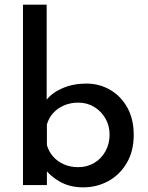

<svg xmlns="http://www.w3.org/2000/svg" viewBox="-20 -797 639 827"><path d="M339 10Q282 10 239.5 -13.5Q197 -37 171 -73L182 -102V0H79V-777H181V-328L179 -365Q203 -397 249 -417Q295 -437 352 -437Q408 -437 454.5 -410Q501 -383 528.5 -333.5Q556 -284 556 -216Q556 -146 526 -95Q496 -44 446.5 -17Q397 10 339 10ZM317 -77Q355 -77 385.5 -95Q416 -113 434 -145Q452 -177 452 -217Q452 -256 434 -287Q416 -318 385.5 -336.5Q355 -355 317 -355Q284 -355 256 -343Q228 -331 209 -310Q190 -289 182 -261V-172Q190 -144 209 -122.5Q228 -101 255.5 -89Q283 -77 317 -77Z"/></svg>

Font: Josefin Sans Medium
Style: Regular
Weight: 500
Designer: Santiago Orozco
Foundry: Typemade
Version: Version 2.001